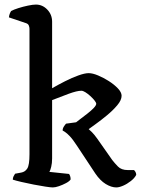

<svg xmlns="http://www.w3.org/2000/svg" viewBox="-20 -820 624 840"><path d="M211 0Q202 0 179 -3.5Q156 -7 127.5 -12.5Q99 -18 73.5 -24Q48 -30 36 -34Q36 -42 39.5 -49Q43 -56 46 -60L73 -65Q90 -68 99.5 -83Q109 -98 109 -145V-694Q109 -701 106 -708.5Q103 -716 93 -719L19 -744Q20 -754 23.5 -762Q27 -770 29 -772Q40 -778 60.5 -784.5Q81 -791 102.5 -795.5Q124 -800 137 -800Q166 -800 187 -778Q208 -756 208 -725V-434Q234 -449 264.5 -464.5Q295 -480 323 -490Q351 -500 368 -500Q385 -500 409 -490Q433 -480 456.5 -465Q480 -450 496 -433Q512 -416 512 -401Q512 -382 493 -359.5Q474 -337 448 -315.5Q422 -294 399 -277.5Q376 -261 368 -255Q373 -251 382.5 -241.5Q392 -232 405 -214L471 -120Q481 -107 496 -91.5Q511 -76 539 -76H566Q568 -75 572 -69Q576 -63 576 -55Q569 -41 552.5 -28Q536 -15 518.5 -7.5Q501 0 489 0Q467 0 442.5 -15Q418 -30 397 -61L317 -182Q298 -211 285.5 -224Q273 -237 266 -241.5Q259 -246 254 -249Q254 -258 259.5 -266.5Q265 -275 269 -279L313 -285Q319 -290 333 -300.5Q347 -311 363 -323.5Q379 -336 390 -347.5Q401 -359 401 -366Q401 -371 393.5 -380.5Q386 -390 375 -400Q364 -410 353.5 -416.5Q343 -423 336 -423Q317 -423 280 -409.5Q243 -396 208 -382V-127Q208 -106 204 -90Q200 -74 196 -68L282 -59Q285 -55 287 -49Q289 -43 289 -35Q284 -27 269 -19Q254 -11 238 -5.5Q222 0 211 0Z"/></svg>

Font: Texturina Medium 12pt Medium
Style: Regular
Weight: 500
Version: Version 1.002